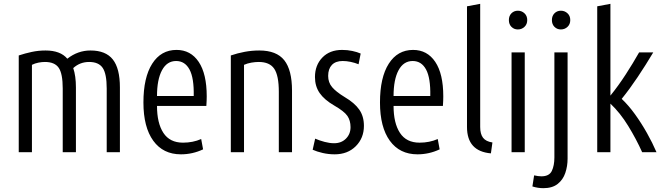

<svg xmlns="http://www.w3.org/2000/svg" viewBox="-20 -796 3456 1004"><path d="M78 0V-506Q111 -517 146 -524.5Q181 -532 218 -532Q296 -532 332 -489Q387 -532 453 -532Q533 -532 570 -485Q607 -438 607 -339V0H538V-333Q538 -410 517 -441Q496 -472 446 -472Q398 -472 363 -440Q377 -399 377 -339V0H308V-333Q308 -411 287 -441.5Q266 -472 215 -472Q199 -472 181 -468.5Q163 -465 147 -457V0Z M926 11Q833 11 781.5 -60Q730 -131 730 -260Q730 -391 776 -463Q822 -535 903 -535Q977 -535 1019 -472.5Q1061 -410 1061 -292Q1061 -282 1060.5 -269Q1060 -256 1059 -242H801Q801 -152 834.5 -101Q868 -50 937 -50Q989 -50 1032 -69L1042 -15Q987 11 926 11ZM801 -294H993Q995 -388 971 -432.5Q947 -477 901 -477Q853 -477 827 -428.5Q801 -380 801 -294Z M1187 0V-506Q1222 -518 1259.5 -525Q1297 -532 1336 -532Q1426 -532 1466.5 -481Q1507 -430 1507 -322V0H1438V-316Q1438 -401 1414 -436.5Q1390 -472 1333 -472Q1315 -472 1294.5 -468.5Q1274 -465 1256 -457V0Z M1730 11Q1698 11 1667.5 4Q1637 -3 1615 -13L1628 -71Q1651 -61 1677.5 -54Q1704 -47 1727 -47Q1765 -47 1789 -71Q1813 -95 1813 -131Q1813 -166 1796.5 -190Q1780 -214 1728 -244Q1676 -274 1651.5 -309.5Q1627 -345 1627 -393Q1627 -455 1665.5 -495Q1704 -535 1769 -535Q1797 -535 1822.5 -529.5Q1848 -524 1866 -516L1855 -460Q1835 -468 1813.5 -472.5Q1792 -477 1772 -477Q1735 -477 1715.5 -456.5Q1696 -436 1696 -399Q1696 -365 1716.5 -340.5Q1737 -316 1783 -288Q1834 -258 1858.5 -223Q1883 -188 1883 -138Q1883 -74 1840.5 -31.5Q1798 11 1730 11Z M2163 11Q2070 11 2018.5 -60Q1967 -131 1967 -260Q1967 -391 2013 -463Q2059 -535 2140 -535Q2214 -535 2256 -472.5Q2298 -410 2298 -292Q2298 -282 2297.5 -269Q2297 -256 2296 -242H2038Q2038 -152 2071.5 -101Q2105 -50 2174 -50Q2226 -50 2269 -69L2279 -15Q2224 11 2163 11ZM2038 -294H2230Q2232 -388 2208 -432.5Q2184 -477 2138 -477Q2090 -477 2064 -428.5Q2038 -380 2038 -294Z M2547 6Q2422 -5 2422 -132V-763L2491 -776V-132Q2491 -95 2506 -75.5Q2521 -56 2555 -51Z M2655 0V-522H2724V0ZM2688 -642Q2668 -642 2654.5 -655.5Q2641 -669 2641 -691Q2641 -713 2654.5 -726.5Q2668 -740 2688 -740Q2708 -740 2722.5 -726.5Q2737 -713 2737 -691Q2737 -669 2722.5 -655.5Q2708 -642 2688 -642Z M2821 188Q2793 188 2764 179L2773 121Q2795 126 2811 126Q2852 126 2865.5 98Q2879 70 2879 27V-522H2948V34Q2948 73 2936 108.5Q2924 144 2896 166Q2868 188 2821 188ZM2913 -642Q2893 -642 2879.5 -655.5Q2866 -669 2866 -691Q2866 -713 2879.5 -726.5Q2893 -740 2913 -740Q2933 -740 2947.5 -726.5Q2962 -713 2962 -691Q2962 -669 2947.5 -655.5Q2933 -642 2913 -642Z M3103 0V-763L3172 -776V-296Q3214 -348 3252.5 -407.5Q3291 -467 3322 -522H3396Q3356 -455 3314.5 -393Q3273 -331 3231 -279Q3267 -245 3300.5 -198.5Q3334 -152 3363 -100.5Q3392 -49 3413 0H3338Q3307 -69 3265 -137.5Q3223 -206 3172 -254V0Z"/></svg>

Font: Ubuntu Sans Condensed
Style: Regular
Weight: 400
Width: 3
Designer: Dalton Maag Ltd
Foundry: Dalton Maag Ltd
Version: Version 1.006; ttfautohint (v1.8.4.7-5d5b)